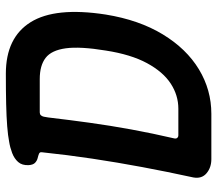

<svg xmlns="http://www.w3.org/2000/svg" viewBox="-62 -658 725 640"><g transform="rotate(-90 300.0 -337.5)"><path d="M90 5Q62 5 43 -11Q24 -27 29 -55Q48 -142 63.5 -225Q79 -308 91.5 -391Q104 -474 113 -560Q114 -567 108 -569.5Q102 -572 93.5 -574Q85 -576 78 -582.5Q71 -589 70 -604Q69 -626 80.5 -639Q92 -652 110.5 -659Q129 -666 148 -669Q168 -673 199.5 -675.5Q231 -678 274.5 -679Q318 -680 375 -680Q495 -680 546.5 -597.5Q598 -515 572 -347Q554 -236 506 -157Q458 -78 389.5 -36.5Q321 5 241 5ZM159 -118Q158 -112 161 -108.5Q164 -105 169 -105H258Q303 -105 342 -130.5Q381 -156 410 -209.5Q439 -263 452 -347Q466 -432 459.5 -480Q453 -528 427.5 -547.5Q402 -567 357 -567H246Q240 -567 236.5 -563.5Q233 -560 231.5 -553.5Q230 -547 229 -539Q221 -471 211.5 -402Q202 -333 189 -262Q176 -191 159 -118Z"/></g></svg>

Font: Winky Sans Medium
Style: Italic
Weight: 500
Italic angle: -8.97852°
Designer: Simon Atzbach
Foundry: typofactur
Version: Version 1.205